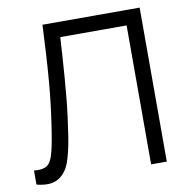

<svg xmlns="http://www.w3.org/2000/svg" viewBox="-81 -798 862 884"><g transform="rotate(-10 350.0 -356.5)"><path d="M20 -65.7Q58.3 -62 77.5 -72.7Q96.7 -83.3 107.9 -117.2Q119.2 -151.2 131.3 -228.7Q149.2 -340.5 158.7 -453.8Q168.2 -567 175 -720H629.3V0H556V-649.7H246Q244.7 -631 243.4 -612.1Q242.2 -593.2 241.2 -574.2Q233.7 -459.5 225.6 -373.3Q217.5 -287.2 203 -194Q190.8 -117 173.8 -71.7Q156.7 -26.3 120.2 -5Q83.8 16.3 20 0Z"/></g></svg>

Font: Hauora
Style: Regular
Weight: 400
Designer: Wayne Shih
Foundry: WCYS
Version: Version 1.001